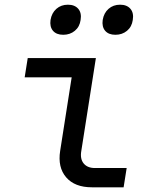

<svg xmlns="http://www.w3.org/2000/svg" viewBox="-20 -797 640 817"><path d="M371 0Q298 0 261.5 -42.5Q225 -85 236 -155L285 -468H85L98 -550H388L326 -155Q320 -121 336 -101.5Q352 -82 384 -82H519L506 0ZM471 -649Q442 -649 427.5 -666Q413 -683 417 -712Q422 -742 442 -759.5Q462 -777 491 -777Q520 -777 535 -759.5Q550 -742 545 -712Q541 -683 520.5 -666Q500 -649 471 -649ZM249 -649Q220 -649 205.5 -666Q191 -683 195 -712Q200 -742 220 -759.5Q240 -777 269 -777Q298 -777 313 -759.5Q328 -742 323 -712Q319 -683 298.5 -666Q278 -649 249 -649Z"/></svg>

Font: NKDuy Mono
Style: Italic
Weight: 400
Italic angle: -9°
Monospace: yes
Designer: NKDuy
Foundry: NKDuy
Version: Version 2.251; ttfautohint (v1.8.4.7-5d5b)